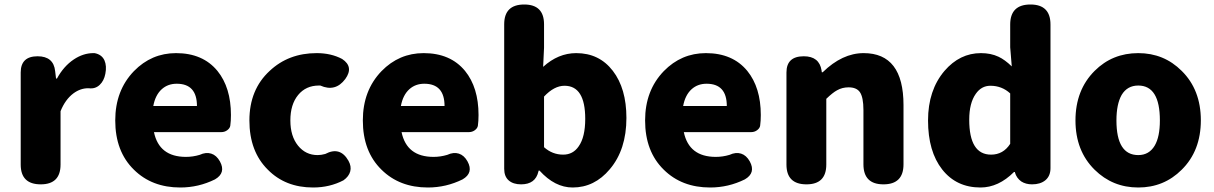

<svg xmlns="http://www.w3.org/2000/svg" viewBox="-20 -819 5395 853"><path d="M161 0Q72 0 72 -88V-284V-497Q72 -569 147 -569Q218 -569 225 -503L229 -470H233Q263 -525 308 -555Q350 -583 395 -583Q398 -583 400 -583Q432 -577 444 -551Q455 -526 448 -491Q442 -460 423 -442Q403 -423 374 -427Q373 -427 372 -427Q337 -427 306 -404Q270 -377 249 -325V-88Q249 0 161 0Z M781 14Q655 14 575 -65Q492 -146 492 -284Q492 -417 575 -503Q653 -583 762 -583Q881 -583 946 -504Q1006 -430 1006 -308Q1006 -281 1003 -260Q1001 -249 989.5 -240.5Q978 -232 963 -232H831H664Q687 -122 806 -122Q837 -122 867 -131Q895 -144 918.5 -136.5Q942 -129 957 -102Q985 -51 935 -22Q862 14 781 14ZM661 -348H758H855Q855 -447 765 -447Q726 -447 699 -423Q670 -397 661 -348Z M1371 14Q1248 14 1170 -65Q1088 -146 1088 -284Q1088 -421 1178 -504Q1262 -583 1387 -583Q1451 -583 1500 -557Q1553 -522 1514 -468Q1470 -409 1403 -439Q1400 -439 1397 -439Q1339 -439 1304.5 -397Q1270 -355 1270 -284Q1270 -214 1304 -172Q1338 -130 1391 -130Q1407 -130 1425 -135Q1491 -170 1528 -105Q1542 -80 1536 -57.5Q1530 -35 1506 -18Q1445 14 1371 14Z M1881 14Q1755 14 1675 -65Q1592 -146 1592 -284Q1592 -417 1675 -503Q1753 -583 1862 -583Q1981 -583 2046 -504Q2106 -430 2106 -308Q2106 -281 2103 -260Q2101 -249 2089.5 -240.5Q2078 -232 2063 -232H1931H1764Q1787 -122 1906 -122Q1937 -122 1967 -131Q1995 -144 2018.5 -136.5Q2042 -129 2057 -102Q2085 -51 2035 -22Q1962 14 1881 14ZM1761 -348H1858H1955Q1955 -447 1865 -447Q1826 -447 1799 -423Q1770 -397 1761 -348Z M2524 14Q2445 14 2377 -61H2373L2372 -57Q2359 0 2295 0Q2260 0 2240 -17.5Q2220 -35 2220 -69V-399V-711Q2220 -799 2309 -799Q2397 -799 2397 -711V-607L2393 -522Q2460 -583 2540 -583Q2642 -583 2702.5 -504.5Q2763 -426 2763 -295Q2763 -154 2689 -67Q2621 14 2524 14ZM2482 -132Q2526 -132 2551 -169Q2580 -210 2580 -291Q2580 -438 2488 -438Q2442 -438 2397 -390V-277V-165Q2434 -132 2482 -132Z M3135 14Q3009 14 2929 -65Q2846 -146 2846 -284Q2846 -417 2929 -503Q3007 -583 3116 -583Q3235 -583 3300 -504Q3360 -430 3360 -308Q3360 -281 3357 -260Q3355 -249 3343.5 -240.5Q3332 -232 3317 -232H3185H3018Q3041 -122 3160 -122Q3191 -122 3221 -131Q3249 -144 3272.5 -136.5Q3296 -129 3311 -102Q3339 -51 3289 -22Q3216 14 3135 14ZM3015 -348H3112H3209Q3209 -447 3119 -447Q3080 -447 3053 -423Q3024 -397 3015 -348Z M3563 0Q3474 0 3474 -88V-284V-497Q3474 -569 3551 -569Q3620 -569 3630 -506L3631 -498H3635Q3722 -583 3817 -583Q3994 -583 3994 -352V-89Q3994 0 3905 0Q3816 0 3816 -89V-330Q3816 -387 3800 -410Q3785 -431 3750 -431Q3722 -431 3699 -418Q3680 -408 3651 -380V-88Q3651 0 3563 0Z M4336 14Q4229 14 4166 -66Q4103 -146 4103 -284Q4103 -418 4176 -504Q4244 -583 4338 -583Q4382 -583 4416 -567Q4444 -554 4475 -524L4468 -609V-710Q4468 -799 4558 -799Q4647 -799 4647 -710V-399V-72Q4647 -37 4624 -18Q4602 0 4565 0Q4537 0 4517 -13Q4496 -28 4489 -53V-55H4485Q4416 14 4336 14ZM4383 -132Q4437 -132 4468 -180V-292V-404Q4431 -438 4380 -438Q4340 -438 4315 -402Q4286 -361 4286 -287Q4286 -132 4383 -132Z M5037 14Q4923 14 4843 -65Q4758 -149 4758 -284Q4758 -419 4843 -504Q4922 -583 5037 -583Q5151 -583 5230 -504Q5315 -420 5315 -284.5Q5315 -149 5230 -65Q5151 14 5037 14ZM5037 -130Q5085 -130 5110 -172Q5133 -211 5133 -284Q5133 -439 5037 -439Q4988 -439 4963 -397Q4940 -356 4940 -284Q4940 -130 5037 -130Z"/></svg>

Font: GenSenRounded TW H
Style: Regular
Weight: 900
Version: Version 1.501;PS 1;hotconv 16.6.51;makeotf.lib2.5.65220